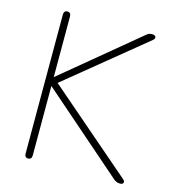

<svg xmlns="http://www.w3.org/2000/svg" viewBox="-105 -791 813 883"><g transform="rotate(15 301.5 -349.0)"><path d="M108 0Q91 0 91 -20V-680Q91 -700 108 -700Q125 -700 125 -680V-392L486 -691Q496 -700 511 -700Q525 -700 528.5 -692Q532 -684 521 -675L149 -371L556 -20Q564 -13 561 -5.5Q558 2 546 2Q535 2 528 -1.5Q521 -5 516 -9L125 -350V-20Q125 0 108 0Z"/></g></svg>

Font: Zen Maru Gothic Light
Style: Regular
Weight: 300
Designer: Yoshimichi Ohira
Foundry: Positype
Version: Version 1.001